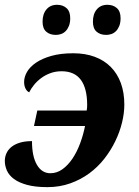

<svg xmlns="http://www.w3.org/2000/svg" viewBox="-20 -767 576 797"><path d="M235.8 -471.2Q210 -471.2 188.5 -463.1Q167 -455.1 149.9 -442.1Q132.8 -429.2 120.6 -413.8Q108.4 -398.4 101.1 -383.8Q91.8 -387.7 85.9 -399.4Q80.1 -411.1 80.1 -426.8Q80.1 -447.3 92 -468.3Q104 -489.3 129.2 -506.6Q154.3 -523.9 192.9 -534.9Q231.4 -545.9 284.2 -545.9Q334 -545.9 373.3 -531.2Q412.6 -516.6 439.9 -489Q467.3 -461.4 481.7 -421.9Q496.1 -382.3 496.1 -333Q496.1 -297.4 486.6 -258.3Q477.1 -219.2 458.7 -181.2Q440.4 -143.1 413.3 -108.4Q386.2 -73.7 350.8 -47.6Q315.4 -21.5 271.7 -5.9Q228 9.8 176.8 9.8Q126.5 9.8 92.5 0.5Q58.6 -8.8 38.1 -23.9Q17.6 -39.1 8.8 -58.8Q0 -78.6 0 -99.1Q0 -114.7 6.3 -129.6Q12.7 -144.5 26.1 -156Q39.6 -167.5 61 -174.3Q82.5 -181.2 112.8 -181.2Q112.8 -117.7 133.3 -82.8Q153.8 -47.9 189 -47.9Q216.3 -47.9 239.5 -64.7Q262.7 -81.5 281 -108.9Q299.3 -136.2 312.5 -171.6Q325.7 -207 333 -244.1H121.1L134.8 -308.1H339.8Q340.8 -312.5 341.3 -318.8Q341.8 -325.2 341.8 -331.1Q341.8 -400.4 315.4 -435.8Q289.1 -471.2 235.8 -471.2ZM271.5 -691.9Q271.5 -672.4 266.1 -659.2Q260.7 -646 252.4 -637.7Q244.1 -629.4 233.4 -625.7Q222.7 -622.1 211.9 -622.1Q187 -622.1 171.9 -635.5Q156.7 -648.9 156.7 -676.8Q156.7 -709 172.9 -728Q189 -747.1 216.8 -747.1Q240.7 -747.1 256.1 -733.4Q271.5 -719.7 271.5 -691.9ZM480.5 -691.9Q480.5 -672.4 475.1 -659.2Q469.7 -646 461.4 -637.7Q453.1 -629.4 442.4 -625.7Q431.6 -622.1 420.9 -622.1Q396 -622.1 380.9 -635.5Q365.7 -648.9 365.7 -676.8Q365.7 -709 381.8 -728Q397.9 -747.1 425.8 -747.1Q449.7 -747.1 465.1 -733.4Q480.5 -719.7 480.5 -691.9Z"/></svg>

Font: Droid Serif
Style: Bold Italic
Weight: 700
Italic angle: -12°
Designer: Monotype Design team
Foundry: Monotype Imaging Inc.
Version: Version 1.03